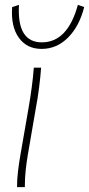

<svg xmlns="http://www.w3.org/2000/svg" viewBox="-20 -769 366 789"><path d="M50 0Q50 -32 54 -65.5Q58 -99 64 -133L97 -323Q105 -369 110.5 -410.5Q116 -452 119 -491H149Q146 -451 140.5 -408Q135 -365 127 -323L94 -131Q89 -101 85.5 -69Q82 -37 82 0ZM300 -749 326 -740Q306 -661 259.5 -614.5Q213 -568 151 -568Q90 -568 57 -614.5Q24 -661 30 -740L58 -749Q49 -595 152 -595Q258 -595 300 -749Z"/></svg>

Font: Livvic Thin
Style: Italic
Weight: 250
Italic angle: -10°
Designer: Jacques Le Bailly, Baron von Fonthausen
Version: Version 1.001; ttfautohint (v1.8.2)